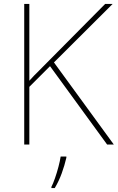

<svg xmlns="http://www.w3.org/2000/svg" viewBox="-20 -734 598 975"><path d="M558 0H524L234 -398L129 -293V0H103V-714H129V-324Q140 -337 153 -350Q166 -363 179 -376L514 -714H552L254 -417ZM317 67Q308 106 293.5 146Q279 186 258 221H241V215Q249 200 259 171.5Q269 143 277 112.5Q285 82 288 61H317Z"/></svg>

Font: Noto Sans Oriya Thin
Style: Regular
Weight: 100
Designer: Amélie Bonet and Sol Matas
Foundry: Google LLC
Version: Version 2.006; ttfautohint (v1.8.4.7-5d5b)